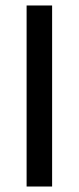

<svg xmlns="http://www.w3.org/2000/svg" viewBox="-20 -680 287 700"><path d="M77 0V-660H170V0Z"/></svg>

Font: Bricolage Grotesque 36pt
Style: Regular
Weight: 400
Designer: Mathieu Triay
Foundry: Atelier Triay
Version: Version 1.001;gftools[0.9.33.dev8+g029e19f]